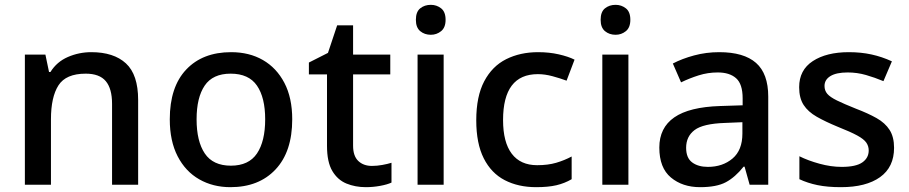

<svg xmlns="http://www.w3.org/2000/svg" viewBox="-20 -765 3765 795"><path d="M358 -549Q451 -549 501.5 -502.5Q552 -456 552 -351V0H444V-335Q444 -398 418 -429Q392 -460 335 -460Q253 -460 222 -411.5Q191 -363 191 -271V0H83V-539H168L183 -467H189Q215 -509 261 -529Q307 -549 358 -549Z M1190 -271Q1190 -137 1121 -63.5Q1052 10 934 10Q862 10 805 -22.5Q748 -55 715.5 -118Q683 -181 683 -271Q683 -405 751 -477Q819 -549 937 -549Q1012 -549 1068.5 -516.5Q1125 -484 1157.5 -422Q1190 -360 1190 -271ZM794 -271Q794 -180 828 -129.5Q862 -79 936 -79Q1010 -79 1044 -129.5Q1078 -180 1078 -271Q1078 -361 1044 -410.5Q1010 -460 935 -460Q861 -460 827.5 -410.5Q794 -361 794 -271Z M1520 -78Q1541 -78 1563 -82Q1585 -86 1601 -91V-9Q1584 -1 1554.5 4.5Q1525 10 1495 10Q1451 10 1414.5 -5Q1378 -20 1356 -57Q1334 -94 1334 -161V-457H1259V-506L1338 -546L1376 -660H1442V-539H1596V-457H1442V-162Q1442 -119 1463.5 -98.5Q1485 -78 1520 -78Z M1817 -539V0H1709V-539ZM1764 -745Q1788 -745 1806.5 -730.5Q1825 -716 1825 -683Q1825 -651 1806.5 -636Q1788 -621 1764 -621Q1738 -621 1720 -636Q1702 -651 1702 -683Q1702 -716 1720 -730.5Q1738 -745 1764 -745Z M2200 10Q2126 10 2070 -19Q2014 -48 1983 -109.5Q1952 -171 1952 -267Q1952 -366 1985 -428.5Q2018 -491 2076 -520Q2134 -549 2208 -549Q2254 -549 2293.5 -540Q2333 -531 2359 -518L2326 -431Q2299 -441 2267.5 -449.5Q2236 -458 2207 -458Q2063 -458 2063 -268Q2063 -176 2099 -128.5Q2135 -81 2204 -81Q2249 -81 2283 -91Q2317 -101 2347 -117V-23Q2318 -6 2284 2Q2250 10 2200 10Z M2582 -539V0H2474V-539ZM2529 -745Q2553 -745 2571.5 -730.5Q2590 -716 2590 -683Q2590 -651 2571.5 -636Q2553 -621 2529 -621Q2503 -621 2485 -636Q2467 -651 2467 -683Q2467 -716 2485 -730.5Q2503 -745 2529 -745Z M2958 -549Q3060 -549 3110.5 -504.5Q3161 -460 3161 -365V0H3084L3063 -75H3059Q3024 -31 2985.5 -10.5Q2947 10 2879 10Q2806 10 2758 -30Q2710 -70 2710 -154Q2710 -236 2772 -279Q2834 -322 2962 -326L3055 -329V-358Q3055 -417 3028 -441Q3001 -465 2952 -465Q2911 -465 2873 -453Q2835 -441 2800 -424L2766 -502Q2804 -522 2854 -535.5Q2904 -549 2958 -549ZM2982 -256Q2891 -253 2856 -226.5Q2821 -200 2821 -153Q2821 -111 2846 -92.5Q2871 -74 2911 -74Q2972 -74 3013 -108.5Q3054 -143 3054 -212V-259Z M3682 -153Q3682 -73 3624 -31.5Q3566 10 3462 10Q3406 10 3365 1.5Q3324 -7 3290 -23V-118Q3326 -100 3373.5 -87Q3421 -74 3465 -74Q3524 -74 3550.5 -92.5Q3577 -111 3577 -142Q3577 -160 3567 -174.5Q3557 -189 3529.5 -204Q3502 -219 3449 -240Q3398 -261 3362 -281.5Q3326 -302 3307.5 -330.5Q3289 -359 3289 -404Q3289 -475 3345.5 -512Q3402 -549 3495 -549Q3545 -549 3588.5 -539.5Q3632 -530 3673 -511L3638 -429Q3602 -444 3565.5 -454.5Q3529 -465 3490 -465Q3443 -465 3418.5 -450Q3394 -435 3394 -409Q3394 -390 3405.5 -376.5Q3417 -363 3445.5 -349Q3474 -335 3524 -315Q3574 -296 3609.5 -276Q3645 -256 3663.5 -227Q3682 -198 3682 -153Z"/></svg>

Font: Noto Sans Adlam Medium
Style: Regular
Weight: 500
Version: Version 3.001